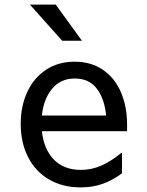

<svg xmlns="http://www.w3.org/2000/svg" viewBox="-20 -802 640 834"><path d="M532 -232H162Q170 -155 213.5 -109.5Q257 -64 332 -64Q377 -64 419.5 -82.5Q462 -101 506 -137H510V-49Q466 -17 423 -2.5Q380 12 331 12Q251 12 192 -23Q133 -58 101.5 -120.5Q70 -183 70 -264Q70 -341 98.5 -402.5Q127 -464 180 -499Q233 -534 304 -534Q376 -534 427.5 -498.5Q479 -463 505.5 -401Q532 -339 532 -261ZM162 -300H441Q434 -373 400.5 -417Q367 -461 305 -461Q243 -461 206 -416Q169 -371 162 -300ZM110 -782H222L336 -625H250Z"/></svg>

Font: Amiko
Style: Regular
Weight: 400
Designer: Pablo Impallari, Rodrigo Fuenzalida, Andres Torresi
Foundry: Impallari Type
Version: Version 1.001; ttfautohint (v1.3)